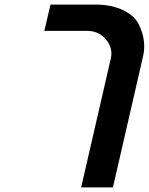

<svg xmlns="http://www.w3.org/2000/svg" viewBox="-20 -620 651 840"><path d="M465 -365Q475 -410 443 -448Q412 -485 360 -485H174L201 -600H398Q466 -600 516.5 -576.5Q567 -553 587 -514Q622 -443 606 -374L474 200H335Z"/></svg>

Font: Miedinger
Style: Bold-Italic
Weight: 700
Italic angle: -13°
Version: Version 001.000